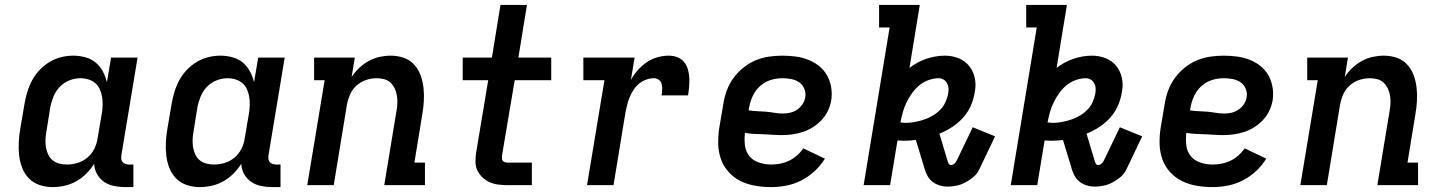

<svg xmlns="http://www.w3.org/2000/svg" viewBox="-20 -755 5890 783"><path d="M195 8Q167 8 141.5 -0.5Q116 -9 98 -27.5Q80 -46 70.5 -70.5Q61 -95 58 -122Q55 -149 56.5 -176.5Q58 -204 63 -232L80 -332Q84 -356 91.5 -380.5Q99 -405 111 -427.5Q123 -450 141.5 -469.5Q160 -489 182.5 -502.5Q205 -516 229.5 -522Q254 -528 279 -528Q304 -528 328 -521.5Q352 -515 370 -500Q388 -485 399 -464.5Q410 -444 416 -420L433 -520H541L475 -122Q474 -114 474.5 -107Q475 -100 479.5 -94.5Q484 -89 491.5 -86.5Q499 -84 506 -84H524V8H490Q467 8 445 3.5Q423 -1 405 -13Q387 -25 376 -44.5Q365 -64 364 -87Q350 -65 331.5 -46.5Q313 -28 290.5 -15.5Q268 -3 243.5 2.5Q219 8 195 8ZM253 -84Q274 -84 296 -90.5Q318 -97 336 -112Q354 -127 364.5 -148Q375 -169 378 -191L395 -291Q398 -308 398.5 -325.5Q399 -343 396.5 -359Q394 -375 387.5 -390Q381 -405 369 -415.5Q357 -426 341 -431Q325 -436 308 -436Q285 -436 262.5 -427Q240 -418 223.5 -400.5Q207 -383 198 -361Q189 -339 185 -317L169 -217Q166 -201 165.5 -185Q165 -169 167.5 -154Q170 -139 176.5 -125Q183 -111 194.5 -101.5Q206 -92 221.5 -88Q237 -84 253 -84Z M795 8Q767 8 741.5 -0.5Q716 -9 698 -27.5Q680 -46 670.5 -70.5Q661 -95 658 -122Q655 -149 656.5 -176.5Q658 -204 663 -232L680 -332Q684 -356 691.5 -380.5Q699 -405 711 -427.5Q723 -450 741.5 -469.5Q760 -489 782.5 -502.5Q805 -516 829.5 -522Q854 -528 879 -528Q904 -528 928 -521.5Q952 -515 970 -500Q988 -485 999 -464.5Q1010 -444 1016 -420L1033 -520H1141L1075 -122Q1074 -114 1074.5 -107Q1075 -100 1079.5 -94.5Q1084 -89 1091.5 -86.5Q1099 -84 1106 -84H1124V8H1090Q1067 8 1045 3.5Q1023 -1 1005 -13Q987 -25 976 -44.5Q965 -64 964 -87Q950 -65 931.5 -46.5Q913 -28 890.5 -15.5Q868 -3 843.5 2.5Q819 8 795 8ZM853 -84Q874 -84 896 -90.5Q918 -97 936 -112Q954 -127 964.5 -148Q975 -169 978 -191L995 -291Q998 -308 998.5 -325.5Q999 -343 996.5 -359Q994 -375 987.5 -390Q981 -405 969 -415.5Q957 -426 941 -431Q925 -436 908 -436Q885 -436 862.5 -427Q840 -418 823.5 -400.5Q807 -383 798 -361Q789 -339 785 -317L769 -217Q766 -201 765.5 -185Q765 -169 767.5 -154Q770 -139 776.5 -125Q783 -111 794.5 -101.5Q806 -92 821.5 -88Q837 -84 853 -84Z M1233 0 1304 -428H1261V-520H1427L1414 -441Q1427 -461 1445 -478Q1463 -495 1484 -506.5Q1505 -518 1528 -523Q1551 -528 1573 -528Q1601 -528 1626 -519.5Q1651 -511 1668.5 -492Q1686 -473 1695 -448.5Q1704 -424 1707 -397.5Q1710 -371 1708.5 -343.5Q1707 -316 1702 -288L1670 -92H1713V0H1547L1597 -303Q1600 -319 1600.5 -335Q1601 -351 1598.5 -366Q1596 -381 1589.5 -394.5Q1583 -408 1572.5 -418Q1562 -428 1547 -432Q1532 -436 1516 -436Q1495 -436 1473.5 -429Q1452 -422 1434.5 -406.5Q1417 -391 1408 -370.5Q1399 -350 1395 -329L1341 0Z M2048 0Q2029 0 2010.5 -2.5Q1992 -5 1975.5 -12.5Q1959 -20 1946.5 -32.5Q1934 -45 1926.5 -61Q1919 -77 1919 -96Q1919 -115 1922 -134L1971 -428H1867V-520H1986L2021 -735H2129L2094 -520H2228V-428H2079L2027 -119Q2027 -114 2027 -108.5Q2027 -103 2030 -99.5Q2033 -96 2038 -94Q2043 -92 2048 -92H2149V0Z M2374 0 2445 -428H2359V-520H2568L2553 -429Q2564 -450 2581 -469Q2598 -488 2618 -501.5Q2638 -515 2661 -521.5Q2684 -528 2707 -528Q2725 -528 2741.5 -522Q2758 -516 2769 -503Q2780 -490 2785 -473Q2790 -456 2791 -438.5Q2792 -421 2790.5 -403Q2789 -385 2786 -366H2678Q2680 -378 2680.5 -389.5Q2681 -401 2678.5 -411.5Q2676 -422 2667.5 -429Q2659 -436 2647 -436Q2632 -436 2616 -430.5Q2600 -425 2586.5 -414Q2573 -403 2564 -389Q2555 -375 2548.5 -360Q2542 -345 2538 -329Q2534 -313 2531 -298L2482 0Z M3125 8Q3092 8 3060 2.5Q3028 -3 3000.5 -16.5Q2973 -30 2952 -53Q2931 -76 2920.5 -105Q2910 -134 2909 -166.5Q2908 -199 2913 -232L2930 -332Q2934 -359 2944 -386Q2954 -413 2971 -436.5Q2988 -460 3011.5 -479Q3035 -498 3061.5 -509Q3088 -520 3115.5 -524Q3143 -528 3170 -528Q3198 -528 3224.5 -524.5Q3251 -521 3275.5 -511.5Q3300 -502 3320 -486Q3340 -470 3352.5 -448Q3365 -426 3369.5 -399.5Q3374 -373 3370 -346Q3366 -324 3356.5 -303.5Q3347 -283 3331 -266Q3315 -249 3295.5 -236.5Q3276 -224 3254.5 -217Q3233 -210 3211 -207Q3189 -204 3168 -204Q3149 -204 3130.5 -205.5Q3112 -207 3093 -207.5Q3074 -208 3055 -209Q3036 -210 3018 -213Q3015 -187 3018 -162Q3021 -137 3036 -118.5Q3051 -100 3075.5 -92Q3100 -84 3125 -84Q3143 -84 3161.5 -87.5Q3180 -91 3197 -99Q3214 -107 3229.5 -120.5Q3245 -134 3256 -150L3344 -108Q3327 -80 3302 -57Q3277 -34 3247.5 -19Q3218 -4 3186.5 2Q3155 8 3125 8ZM3173 -292Q3188 -292 3203 -295.5Q3218 -299 3231 -308Q3244 -317 3253 -330.5Q3262 -344 3264 -359Q3267 -377 3260 -393.5Q3253 -410 3239 -419.5Q3225 -429 3207.5 -432.5Q3190 -436 3171 -436Q3155 -436 3139 -433Q3123 -430 3108 -423Q3093 -416 3080 -404.5Q3067 -393 3058 -378.5Q3049 -364 3043.5 -348.5Q3038 -333 3035 -317L3033 -305Q3051 -302 3069 -301.5Q3087 -301 3104 -299.5Q3121 -298 3138 -295Q3155 -292 3173 -292Z M3845 6Q3826 6 3808.5 0Q3791 -6 3778.5 -17.5Q3766 -29 3758.5 -45.5Q3751 -62 3747 -79L3715 -184Q3704 -183 3692 -182Q3680 -181 3669 -181Q3661 -181 3654 -181.5Q3647 -182 3640 -182L3610 0H3502L3608 -643H3565V-735H3731L3689 -478Q3721 -503 3758.5 -515.5Q3796 -528 3834 -528Q3862 -528 3888 -518Q3914 -508 3931 -487.5Q3948 -467 3954.5 -440Q3961 -413 3956 -384Q3952 -356 3941 -328.5Q3930 -301 3910 -278Q3890 -255 3864.5 -238Q3839 -221 3811 -210L3843 -103Q3845 -96 3848 -89Q3851 -82 3859 -82Q3866 -82 3872.5 -88Q3879 -94 3882 -101L3947 -236L4038 -199L3973 -63Q3965 -46 3949.5 -33Q3934 -20 3917 -11Q3900 -2 3881.5 2Q3863 6 3845 6ZM3674 -254Q3692 -254 3710.5 -257.5Q3729 -261 3747.5 -267Q3766 -273 3783 -283Q3800 -293 3814 -307Q3828 -321 3836 -339Q3844 -357 3847 -375Q3849 -386 3848 -396.5Q3847 -407 3842 -416Q3837 -425 3828 -430.5Q3819 -436 3808 -436Q3788 -436 3767 -428.5Q3746 -421 3729 -407Q3712 -393 3699 -374.5Q3686 -356 3676.5 -336.5Q3667 -317 3661.5 -296.5Q3656 -276 3652 -256Q3658 -255 3663.5 -254.5Q3669 -254 3674 -254Z M4445 6Q4426 6 4408.5 0Q4391 -6 4378.5 -17.5Q4366 -29 4358.5 -45.5Q4351 -62 4347 -79L4315 -184Q4304 -183 4292 -182Q4280 -181 4269 -181Q4261 -181 4254 -181.5Q4247 -182 4240 -182L4210 0H4102L4208 -643H4165V-735H4331L4289 -478Q4321 -503 4358.5 -515.5Q4396 -528 4434 -528Q4462 -528 4488 -518Q4514 -508 4531 -487.5Q4548 -467 4554.5 -440Q4561 -413 4556 -384Q4552 -356 4541 -328.5Q4530 -301 4510 -278Q4490 -255 4464.5 -238Q4439 -221 4411 -210L4443 -103Q4445 -96 4448 -89Q4451 -82 4459 -82Q4466 -82 4472.5 -88Q4479 -94 4482 -101L4547 -236L4638 -199L4573 -63Q4565 -46 4549.5 -33Q4534 -20 4517 -11Q4500 -2 4481.5 2Q4463 6 4445 6ZM4274 -254Q4292 -254 4310.5 -257.5Q4329 -261 4347.5 -267Q4366 -273 4383 -283Q4400 -293 4414 -307Q4428 -321 4436 -339Q4444 -357 4447 -375Q4449 -386 4448 -396.5Q4447 -407 4442 -416Q4437 -425 4428 -430.5Q4419 -436 4408 -436Q4388 -436 4367 -428.5Q4346 -421 4329 -407Q4312 -393 4299 -374.5Q4286 -356 4276.5 -336.5Q4267 -317 4261.5 -296.5Q4256 -276 4252 -256Q4258 -255 4263.5 -254.5Q4269 -254 4274 -254Z M4925 8Q4892 8 4860 2.5Q4828 -3 4800.5 -16.5Q4773 -30 4752 -53Q4731 -76 4720.5 -105Q4710 -134 4709 -166.5Q4708 -199 4713 -232L4730 -332Q4734 -359 4744 -386Q4754 -413 4771 -436.5Q4788 -460 4811.5 -479Q4835 -498 4861.5 -509Q4888 -520 4915.5 -524Q4943 -528 4970 -528Q4998 -528 5024.5 -524.5Q5051 -521 5075.5 -511.5Q5100 -502 5120 -486Q5140 -470 5152.5 -448Q5165 -426 5169.5 -399.5Q5174 -373 5170 -346Q5166 -324 5156.5 -303.5Q5147 -283 5131 -266Q5115 -249 5095.5 -236.5Q5076 -224 5054.5 -217Q5033 -210 5011 -207Q4989 -204 4968 -204Q4949 -204 4930.5 -205.5Q4912 -207 4893 -207.5Q4874 -208 4855 -209Q4836 -210 4818 -213Q4815 -187 4818 -162Q4821 -137 4836 -118.5Q4851 -100 4875.5 -92Q4900 -84 4925 -84Q4943 -84 4961.5 -87.5Q4980 -91 4997 -99Q5014 -107 5029.5 -120.5Q5045 -134 5056 -150L5144 -108Q5127 -80 5102 -57Q5077 -34 5047.5 -19Q5018 -4 4986.5 2Q4955 8 4925 8ZM4973 -292Q4988 -292 5003 -295.5Q5018 -299 5031 -308Q5044 -317 5053 -330.5Q5062 -344 5064 -359Q5067 -377 5060 -393.5Q5053 -410 5039 -419.5Q5025 -429 5007.5 -432.5Q4990 -436 4971 -436Q4955 -436 4939 -433Q4923 -430 4908 -423Q4893 -416 4880 -404.5Q4867 -393 4858 -378.5Q4849 -364 4843.5 -348.5Q4838 -333 4835 -317L4833 -305Q4851 -302 4869 -301.5Q4887 -301 4904 -299.5Q4921 -298 4938 -295Q4955 -292 4973 -292Z M5283 0 5354 -428H5311V-520H5477L5464 -441Q5477 -461 5495 -478Q5513 -495 5534 -506.5Q5555 -518 5578 -523Q5601 -528 5623 -528Q5651 -528 5676 -519.5Q5701 -511 5718.5 -492Q5736 -473 5745 -448.5Q5754 -424 5757 -397.5Q5760 -371 5758.5 -343.5Q5757 -316 5752 -288L5720 -92H5763V0H5597L5647 -303Q5650 -319 5650.5 -335Q5651 -351 5648.5 -366Q5646 -381 5639.5 -394.5Q5633 -408 5622.5 -418Q5612 -428 5597 -432Q5582 -436 5566 -436Q5545 -436 5523.5 -429Q5502 -422 5484.5 -406.5Q5467 -391 5458 -370.5Q5449 -350 5445 -329L5391 0Z"/></svg>

Font: Iosevka Etoile Semibold
Style: Italic
Weight: 600
Italic angle: -9°
Designer: Belleve Invis
Foundry: Belleve Invis
Version: Version 22.1.2; ttfautohint (v1.8.4)